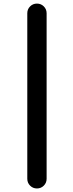

<svg xmlns="http://www.w3.org/2000/svg" viewBox="-20 -852 404 1068"><path d="M131.8 142.6V-778.3Q131.8 -800.8 147.5 -816.4Q163.1 -832 185.5 -832Q208 -832 223.6 -816.4Q239.3 -800.8 239.3 -778.3V142.6Q239.3 165 223.6 180.7Q208 196.3 185.5 196.3Q163.1 196.3 147.5 180.7Q131.8 165 131.8 142.6Z"/></svg>

Font: Gen Jyuu Gothic P Medium
Style: Regular
Weight: 500
Designer: [Source Han Sans]
Ryoko NISHIZUKA  (kana & ideographs); Paul D. Hunt (Latin, Greek & Cyrillic); Wenlong ZHANG  (bopomofo
Version: Version 1.002.20150607